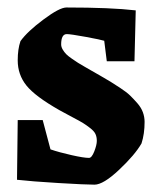

<svg xmlns="http://www.w3.org/2000/svg" viewBox="-20 -487 425 518"><path d="M25.9 -2 27.8 -163.1H95.2L116.2 -84Q140.6 -75.7 173.3 -68.4Q206.1 -61 220.2 -61Q227.5 -61 234.4 -78.6Q241.2 -96.2 241.2 -106.9Q241.2 -117.7 237.5 -125.5Q233.9 -133.3 223.1 -141.6Q212.4 -149.9 204.1 -155Q195.8 -160.2 174.3 -171.4Q152.8 -182.6 140.1 -189.9Q74.7 -227.1 51.3 -256.3Q27.8 -285.6 27.8 -324.2Q27.8 -354.5 35.2 -376Q53.7 -401.9 97.2 -434.3Q140.6 -466.8 159.2 -466.8Q278.8 -466.8 346.2 -459L342.8 -321.8H268.1L261.2 -377Q252.4 -379.9 211.4 -387.5Q170.4 -395 160.2 -395Q145 -395 145 -367.2Q145 -360.4 149.2 -353.3Q153.3 -346.2 158.7 -340.8Q164.1 -335.4 174.3 -328.4Q184.6 -321.3 190.4 -317.6Q196.3 -314 208.5 -306.9Q220.7 -299.8 224.1 -297.9Q230.5 -294.4 249.5 -283.4Q268.6 -272.5 278.1 -266.6Q287.6 -260.7 304.7 -249.5Q321.8 -238.3 331.1 -229.2Q340.3 -220.2 350.6 -208.5Q360.8 -196.8 365.5 -184.1Q370.1 -171.4 370.1 -158.2Q370.1 -125.5 361.8 -100.1Q344.2 -69.3 301.5 -29.1Q258.8 11.2 234.9 11.2Q210.9 11.2 137.7 6.8Q64.5 2.4 25.9 -2Z"/></svg>

Font: Grenze
Style: Bold
Weight: 700
Designer: Renata Polastri
Foundry: Omnibus-Type
Version: Version 1.002;PS 001.002;hotconv 1.0.88;makeotf.lib2.5.64775